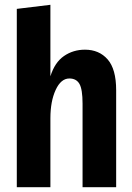

<svg xmlns="http://www.w3.org/2000/svg" viewBox="-20 -780 549 800"><path d="M50 0V-743L190 -760V-462Q208 -520 246.5 -546.5Q285 -573 334 -573Q393 -573 428.5 -532.5Q464 -492 464 -404V0H324V-348Q324 -408 311 -430.5Q298 -453 269 -453Q234 -453 212 -405.5Q190 -358 190 -287V0Z"/></svg>

Font: Freeman
Style: Regular
Weight: 400
Designer: Vernon Adams, Aoife Mooney, Rodrigo Fuenzalida
Foundry: Rodrigo Fuenzalida
Version: Version 1.000; ttfautohint (v1.8.4.7-5d5b)